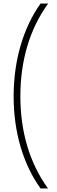

<svg xmlns="http://www.w3.org/2000/svg" viewBox="-20 -886 321 1084"><path d="M57 -342C57 -137 112 43 209 178H251C146 33 95 -144 95 -343C95 -540 146 -721 252 -866H209C113 -731 57 -549 57 -342Z"/></svg>

Font: Noto Sans Malayalam UI ExtraCondensed ExtraLight
Style: Regular
Weight: 200
Width: 2
Designer: Jelle Bosma - Monotype Design Team
Foundry: Monotype Imaging Inc.
Version: Version 2.104